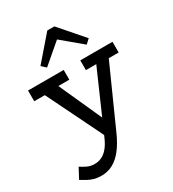

<svg xmlns="http://www.w3.org/2000/svg" viewBox="-229 -868 1112 1231"><g transform="rotate(-30 327.0 -252.5)"><path d="M154.6 238Q125 238 101.4 231.3Q77.8 224.6 56.9 213.1Q36 201.6 15.6 189L55.5 114.1Q75.2 127.2 99.9 139.1Q124.5 150.9 154.6 150.9Q182.6 150.9 207.2 139.1Q231.8 127.3 252.9 102Q274.1 76.6 291.6 36.1L506.1 -453.5H598.3L371.7 52.1Q344.4 112.5 312.1 153.9Q279.8 195.3 241 216.6Q202.2 238 154.6 238ZM316.1 55.3 78.9 -428.7H188L381.8 0.7ZM18.7 -391.6V-471H282.7V-398.8H133.3L127.4 -391.6ZM405.5 -398.8V-471H643.9V-391.6H538.6L533.6 -398.8ZM198.1 -537.6 166 -567 318.3 -742.7H370.6L523.3 -567L491.7 -537.6L343.3 -661.7Z"/></g></svg>

Font: BioRhyme ExtraBold
Style: Regular
Weight: 800
Designer: Aoife Mooney
Foundry: Aoife Mooney Type
Version: Version 1.600;gftools[0.9.33]